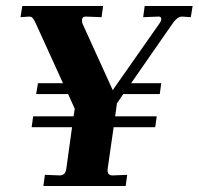

<svg xmlns="http://www.w3.org/2000/svg" viewBox="-20 -617 659 637"><path d="M178 -35Q197 -35 200 -57L219 -195H85L90 -231H224L228 -256L206 -305H100L106 -341H189L97 -543Q92 -553 88 -557.5Q84 -562 77 -562L48 -560L54 -597H322L317 -560L264 -562Q252 -562 252 -549Q252 -544 254 -538L354 -318L511 -542Q515 -548 515 -554Q515 -562 507 -562L455 -560L460 -597H619L613 -560L584 -562Q569 -562 554 -541L415 -341H515L510 -305H389L368 -274L362 -231H500L495 -195H357L337 -56V-51Q337 -35 354 -35L402 -37L397 0H124L129 -37Z"/></svg>

Font: Unna
Style: Bold Italic
Weight: 700
Italic angle: -8.05°
Designer: Jorge de Buen Unna
Foundry: Omnibus-Type
Version: Version 2.008